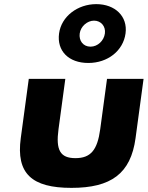

<svg xmlns="http://www.w3.org/2000/svg" viewBox="-20 -895 715 930"><path d="M266.1 -733C254.7 -649 311.8 -590 407.8 -590C501.8 -590 576.7 -649 588.1 -733C599.3 -816 537.3 -875 446.3 -875C356.3 -875 277.3 -816 266.1 -733ZM366.1 -733C370.7 -767 402.5 -795 435.5 -795C469.5 -795 492.7 -767 488.1 -733C483.4 -698 453.5 -669 418.5 -669C382.5 -669 361.4 -698 366.1 -733ZM296.4 -513H119.4L80.6 -226C57.3 -54 134 15 326 15C518 15 613.3 -54 636.6 -226L675.4 -513H498.4L465.4 -269C451.7 -168 419.4 -129 345.4 -129C271.4 -129 249.7 -168 263.4 -269Z"/></svg>

Font: Hussar Techniczny
Style: Bold 
Weight: 700
Foundry: Cannot Into Space Fonts
Version: Version 0.77